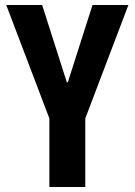

<svg xmlns="http://www.w3.org/2000/svg" viewBox="-20 -750 540 770"><path d="M178 0V-275L5 -730H149L248 -420H252L351 -730H495L322 -275V0Z"/></svg>

Font: M PLUS 1 Code
Style: Bold
Weight: 700
Designer: Coji Morishita
Foundry: UNDERFOREST DESIGN
Version: Version 1.002